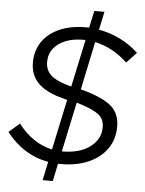

<svg xmlns="http://www.w3.org/2000/svg" viewBox="-59 -811 697 924"><g transform="rotate(5 289.5 -349.5)"><path d="M182 67 201 -23Q140 -34 89 -66Q38 -98 -2 -150L50 -195Q117 -106 214 -84L266 -328L230 -338Q157 -359 121.5 -397Q86 -435 86 -493Q86 -551 115.5 -594Q145 -637 199 -660.5Q253 -684 325 -684H341L359 -766H408L389 -678Q442 -669 491 -645Q540 -621 581 -583L533 -532Q462 -599 376 -617L327 -384L344 -380Q438 -353 477.5 -318Q517 -283 517 -221Q517 -160 485.5 -114.5Q454 -69 397 -43.5Q340 -18 264 -18H249L231 67ZM280 -394 329 -623H318Q245 -623 199.5 -590Q154 -557 154 -502Q154 -464 178.5 -440Q203 -416 258 -400ZM262 -79Q348 -79 398 -116.5Q448 -154 448 -212Q448 -253 417.5 -275Q387 -297 313 -319Z"/></g></svg>

Font: Red Hat Display VF
Style: Italic
Weight: 300
Italic angle: -12°
Designer: Pentagram, MCKL
Foundry: Pentagram, MCKL
Version: Version 1.010